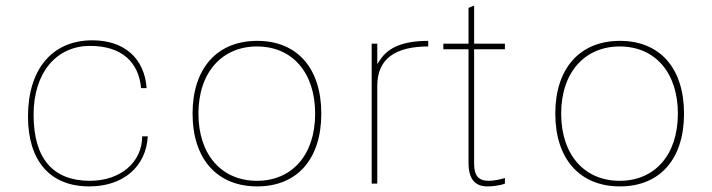

<svg xmlns="http://www.w3.org/2000/svg" viewBox="-20 -656 2544 686"><path d="M80 -240C80 -81 159 10 299 10C420 10 502 -60 508 -169H488C488 -76 410 -10 301 -10C169 -10 100 -90 100 -246C100 -395 180 -492 302 -492C417 -492 476 -432 484 -341H504C496 -448 424 -512 310 -512C167 -512 80 -409 80 -240Z M668 -250C668 -90 754 10 899 10C1043 10 1128 -89 1128 -250C1128 -411 1043 -510 899 -510C754 -510 668 -410 668 -250ZM689 -250C689 -398 774 -490 898 -490C1025 -490 1106 -396 1106 -250C1106 -102 1023 -10 898 -10C773 -10 689 -102 689 -250Z M1328 -427V-500H1308V0H1328V-350C1328 -443 1389 -490 1510 -490V-510C1423 -510 1368 -488 1338 -442Z M1654 -480V-74C1654 -18 1676 10 1721 10C1739 10 1767 7 1784 0V-20C1764 -14 1743 -10 1726 -10C1689 -10 1674 -29 1674 -71V-480H1784V-500H1674V-636L1654 -628V-500H1564V-480Z M1964 -250C1964 -90 2050 10 2195 10C2339 10 2424 -89 2424 -250C2424 -411 2339 -510 2195 -510C2050 -510 1964 -410 1964 -250ZM1985 -250C1985 -398 2070 -490 2194 -490C2321 -490 2402 -396 2402 -250C2402 -102 2319 -10 2194 -10C2069 -10 1985 -102 1985 -250Z"/></svg>

Font: Perun Thin
Style: Regular
Weight: 100
Foundry: Copyright (c) Stefan Peev, Context Ltd, 2016
Version: Version 1.089